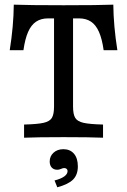

<svg xmlns="http://www.w3.org/2000/svg" viewBox="-20 -591 546 824"><path d="M211.9 -133.7V-512.1H186.3Q156 -512.1 135 -498.1Q113.9 -484.1 100.7 -454.2Q87.5 -424.3 80.6 -375.6H21.8Q38.3 -479.5 39.2 -571Q102 -568.5 253.1 -568.5Q403.5 -568.5 466.3 -571Q467.2 -479.5 483.7 -375.6H424.8Q418 -424.3 404.7 -454.2Q391.5 -484.1 370.5 -498.1Q349.4 -512.1 319.1 -512.1H293.5V-133.7Q293.5 -100.6 302.8 -85.2Q312 -69.9 338.4 -63.9Q364.7 -57.9 422.2 -56.5V0Q365.2 -2.4 253.3 -2.4Q139.3 -2.4 83.3 0V-56.5Q140.8 -57.9 167.1 -63.9Q193.5 -69.9 202.7 -85.2Q211.9 -100.6 211.9 -133.7ZM270 143.1Q270 137.4 266 133.8Q262 130.2 255.5 130.2Q249.9 130.2 243.1 133.4Q239 135.1 234.7 136.3Q230.4 137.5 225.3 137.5Q210.9 137.5 202.1 128.1Q193.3 118.6 193.3 102.1Q193.3 79.3 209.8 64.3Q226.3 49.3 252 49.3Q281 49.3 297.6 68.8Q314.1 88.3 314.1 123.2Q314.1 158.8 293.7 179.5Q273.2 200.1 225.9 212.8L214.1 183.5Q241.5 176.5 255.8 166.2Q270 155.8 270 143.1Z"/></svg>

Font: Playfair Micro SmCond SmLight
Style: Regular
Weight: 360
Width: 4
Designer: Claus Eggers Sørensen
Foundry: Claus Eggers Sørensen
Version: Version 2.100;Glyphs 3.2 (3219)